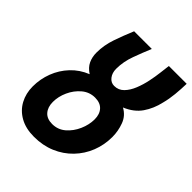

<svg xmlns="http://www.w3.org/2000/svg" viewBox="-219 -902 1044 1044"><g transform="rotate(45 302.5 -380.5)"><path d="M221 15Q158 15 113.5 -10Q69 -35 46 -78Q23 -121 23 -174Q23 -231 43 -283.5Q63 -336 101.5 -377Q140 -418 195 -440Q164 -460 151 -487.5Q138 -515 138 -549Q138 -606 157.5 -662.5Q177 -719 201 -776H337Q317 -729 296.5 -673Q276 -617 276 -563Q276 -531 292.5 -510Q309 -489 334 -489Q367 -489 389.5 -512Q412 -535 426.5 -571Q441 -607 449 -646Q457 -684 461 -719Q465 -754 468 -776H605Q604 -734 600 -692.5Q596 -651 586 -613Q573 -555 542 -510Q511 -465 451 -440Q492 -418 508 -374.5Q524 -331 524 -286Q524 -225 502.5 -170.5Q481 -116 440.5 -74Q400 -32 344.5 -8.5Q289 15 221 15ZM242 -104Q286 -104 318.5 -132Q351 -160 369.5 -202Q388 -244 388 -286Q388 -325 367 -348Q346 -371 306 -371Q263 -371 230 -343Q197 -315 178.5 -274Q160 -233 160 -192Q160 -152 181 -128Q202 -104 242 -104Z"/></g></svg>

Font: Ubuntu Sans Mono
Style: Italic
Weight: 400
Italic angle: -13.5°
Monospace: yes
Designer: Dalton Maag Ltd
Foundry: Dalton Maag Ltd
Version: Version 1.006